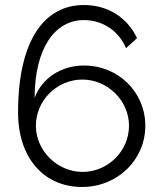

<svg xmlns="http://www.w3.org/2000/svg" viewBox="-20 -735 643 765"><path d="M559 -234C559 -368 451 -474 315 -474C224 -474 147 -424 118 -345C118 -541 198 -655 314 -655C390 -655 454 -611 482 -543L526 -583C487 -666 409 -715 314 -715C158 -715 52 -576 52 -287C52 -102 158 10 307 10C448 10 559 -98 559 -234ZM309 -50C209 -50 123 -134 123 -234C123 -335 207 -418 308 -418C408 -418 494 -335 494 -234C494 -133 410 -50 309 -50Z"/></svg>

Font: Raleway Reg
Style: Regular
Weight: 400
Designer: Matt McInerney, Pablo Impallari, Rodrigo Fuenzalida
Foundry: Matt McInerney, Pablo Impallari, Rodrigo Fuenzalida
Version: Version 3.00 July 28, 2015